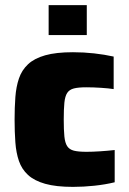

<svg xmlns="http://www.w3.org/2000/svg" viewBox="-20 -722 505 750"><path d="M265 8Q199 8 156.5 -4Q114 -16 89.5 -38.5Q65 -61 54 -93Q43 -125 40 -166Q37 -207 37 -255Q37 -302 40 -342.5Q43 -383 54 -415.5Q65 -448 89.5 -471Q114 -494 156.5 -506Q199 -518 265 -518Q307 -518 347.5 -513.5Q388 -509 424 -501V-374Q405 -377 374.5 -379Q344 -381 317 -381Q286 -381 268.5 -376.5Q251 -372 242.5 -359Q234 -346 231.5 -321Q229 -296 229 -255Q229 -214 231.5 -189Q234 -164 242.5 -151Q251 -138 268.5 -133.5Q286 -129 318 -129Q341 -129 371.5 -131Q402 -133 428 -136V-10Q391 -1 348.5 3.5Q306 8 265 8ZM170 -585V-702H319V-585Z"/></svg>

Font: Saira Thin ExtraBold
Style: Regular
Weight: 800
Version: Version 1.101